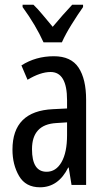

<svg xmlns="http://www.w3.org/2000/svg" viewBox="-20 -786 447 816"><path d="M265 -266V-212Q265 -138 241.5 -97Q218 -56 178 -56Q116 -56 116 -152Q116 -257 219 -263ZM209 -547Q132 -547 71 -508L97 -447Q152 -480 195 -480Q265 -480 265 -360V-325L205 -322Q33 -314 33 -150Q33 -86 61 -38Q89 10 150 10Q228 10 270 -74H272L284 0H346V-362Q346 -450 314 -498.5Q282 -547 209 -547ZM333 -766H287Q263 -740 246 -721Q229 -702 204 -672Q182 -698 161 -723.5Q140 -749 122 -766H76V-756Q132 -679 165 -606H243Q258 -640 284.5 -682.5Q311 -725 333 -756Z"/></svg>

Font: Noto Sans Display Condensed
Style: Regular
Weight: 400
Width: 3
Designer: Monotype Design Team
Foundry: Monotype Imaging Inc.
Version: Version 1.900